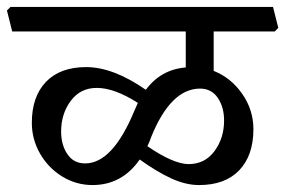

<svg xmlns="http://www.w3.org/2000/svg" viewBox="-35 -619 817 550"><path d="M577.1 -416Q627 -396 658.9 -350.1Q690.9 -304.2 690.9 -249Q690.9 -173.8 650.4 -131.3Q609.9 -88.9 535.2 -88.9Q497.1 -88.9 455.6 -107.9Q414.1 -127 365.2 -162.1Q314.5 -88.9 230 -88.9Q183.1 -88.9 143.1 -113.5Q103 -138.2 79.6 -179.2Q56.2 -220.2 56.2 -267.1Q56.2 -342.3 96.7 -384.5Q137.2 -426.8 211.9 -426.8Q289.1 -426.8 382.8 -361.8Q425.8 -419.9 497.1 -425.8V-528.8H0L-15.1 -588.9L-4.9 -599.1H747.1L762.2 -539.1L752 -528.8H577.1ZM349.1 -299.8Q352.1 -307.6 359.9 -324.2Q293 -367.2 242.2 -367.2Q195.3 -367.2 167.7 -330.1Q140.1 -293 140.1 -242.2Q140.1 -204.1 158 -177.5Q175.8 -150.9 209 -150.9Q287.1 -150.9 349.1 -299.8ZM538.1 -365.2Q454.1 -365.2 397.9 -226.1Q394 -213.9 387.2 -200.2Q461.4 -149.4 504.9 -148.9Q551.8 -148.9 579.3 -186Q606.9 -223.1 606.9 -273.9Q606.9 -312 588.9 -338.6Q570.8 -365.2 538.1 -365.2Z"/></svg>

Font: Sura
Style: Regular
Weight: 400
Designer: Carolina Giovagnoli
Foundry: Huerta Tipografica
Version: Version 1.003;PS 001.002;hotconv 1.0.70;makeotf.lib2.5.58329